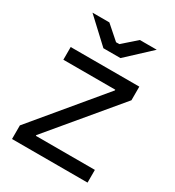

<svg xmlns="http://www.w3.org/2000/svg" viewBox="-173 -815 833 916"><g transform="rotate(30 243.0 -357.0)"><path d="M196 -593H290L420 -714H327L252 -648H234L159 -714H66ZM35 0H451V-70H126V-74L436 -445V-520H58V-450H344V-446L35 -75Z"/></g></svg>

Font: Fixel Text Regular
Style: Regular
Weight: 400
Width: 4
Designer: AlfaBravo + MacPaw
Foundry: Kyrylo Tkachov, Marchela Mozhyna, Serhii Makarenko, Maria Weinstein, Zakhar Kryvoshyya
Version: Version 1.211